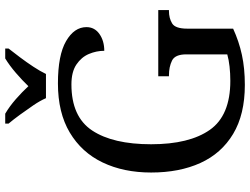

<svg xmlns="http://www.w3.org/2000/svg" viewBox="-134 -838 981 754"><g transform="rotate(-90 357.0 -460.5)"><path d="M401 10Q285 10 208.5 -36Q132 -82 94.5 -164.5Q57 -247 57 -358Q57 -466 96.5 -548.5Q136 -631 214 -677.5Q292 -724 407 -724Q518 -724 573 -692Q628 -660 628 -612Q628 -580 601 -561Q574 -542 535 -542Q535 -573 522.5 -602.5Q510 -632 481 -651.5Q452 -671 403 -671Q276 -671 222 -589.5Q168 -508 168 -358Q168 -208 224.5 -127.5Q281 -47 417 -47Q446 -47 473 -50Q500 -53 521 -59V-220Q521 -264 496.5 -276Q472 -288 439 -288H435V-330H695V-288H691Q663 -288 642.5 -275.5Q622 -263 622 -216V-36Q572 -13 519 -1.5Q466 10 401 10ZM349 -771Q339 -794 321 -820.5Q303 -847 284 -873Q265 -899 249 -918V-931H288Q317 -914 345.5 -889Q374 -864 396 -840Q419 -864 448 -889Q477 -914 505 -931H544V-918Q529 -899 509.5 -873Q490 -847 472.5 -820.5Q455 -794 444 -771Z"/></g></svg>

Font: NotoSerif-Regular
Style: Regular
Weight: 400
Designer: Monotype Design Team
Foundry: Monotype Imaging Inc.
Version: Version 2.007; ttfautohint (v1.8) -l 8 -r 50 -G 200 -x 14 -D